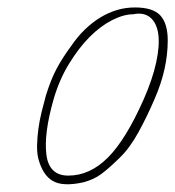

<svg xmlns="http://www.w3.org/2000/svg" viewBox="-20 -488 464 508"><path d="M332 -450.2Q307.1 -450.2 276.4 -434.6Q245.6 -418.9 216.8 -389.9Q188 -360.8 162.4 -318.8Q136.7 -276.9 121.6 -224.6Q95.7 -133.8 102.8 -78.6Q109.9 -23.4 160.6 -23.4Q217.8 -23.4 265.4 -71Q313 -118.7 359.9 -224.6Q383.8 -278.8 393.3 -323Q402.8 -367.2 398.9 -397Q395 -426.8 377.9 -441.4Q360.8 -456.1 332 -450.2ZM336.9 -468.3Q384.8 -468.3 404.3 -447Q423.8 -425.8 423.8 -380.9Q423.8 -305.7 389.2 -226.6Q370.1 -181.6 346.9 -139.2Q323.7 -96.7 296.9 -70.8Q268.1 -42.5 248 -27.6Q228 -12.7 199.7 -5.4Q145.5 6.3 119.1 -9.5Q92.8 -25.4 81.5 -67.9Q77.6 -83.5 78.1 -104Q78.6 -124.5 81.5 -146.7Q84.5 -168.9 90.1 -191.9Q95.7 -214.8 101.6 -235.8Q114.7 -277.8 129.6 -305.9Q144.5 -334 168.9 -367.2Q201.7 -415 245.4 -441.7Q289.1 -468.3 336.9 -468.3Z"/></svg>

Font: ML-NILA06_NewLipi
Style: Regular
Weight: 400
Designer: CLT@C-DIT
Version: Version ML-NILA06_NewLipi 2.